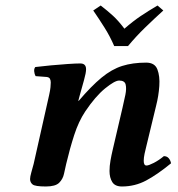

<svg xmlns="http://www.w3.org/2000/svg" viewBox="-20 -666 646 696"><path d="M444 -499H394Q379 -534 358.5 -566.5Q338 -599 318 -628L345 -646Q371 -626 390 -608.5Q409 -591 431 -562Q462 -589 489.5 -607.5Q517 -626 551 -646L572 -628Q539 -598 506 -566Q473 -534 444 -499ZM389 -125 424 -275Q430 -300 434.5 -322.5Q439 -345 435.5 -359.5Q432 -374 412 -374Q396 -374 361 -345.5Q326 -317 289 -262Q265 -226 249 -176.5Q233 -127 220 -72Q216 -55 212 -36Q208 -17 194.5 -3.5Q181 10 146 10Q107 10 98 2.5Q89 -5 89 -17Q89 -25 93.5 -41Q98 -57 102 -72L158 -321Q162 -339 163 -349.5Q164 -360 164 -367Q164 -375 161 -380.5Q158 -386 149 -387L109 -390Q105 -397 104 -407Q103 -417 108 -423Q132 -426 164 -429Q196 -432 225.5 -434Q255 -436 271 -436Q292 -436 292 -415Q292 -402 284.5 -375.5Q277 -349 269 -320L264 -301L265 -300Q311 -354 348 -384.5Q385 -415 423 -427Q461 -439 510 -439Q541 -439 550.5 -414.5Q560 -390 557.5 -354Q555 -318 546 -283L510 -134Q507 -123 504 -108.5Q501 -94 501 -83Q501 -66 511 -66Q519 -66 537.5 -75.5Q556 -85 574 -100Q585 -100 591.5 -92.5Q598 -85 600 -74Q550 -33 509.5 -11.5Q469 10 422 10Q397 10 387 -6Q377 -22 377 -46Q377 -64 380.5 -84Q384 -104 389 -125Z"/></svg>

Font: Libertinus Serif SemiBold
Style: Italic
Weight: 600
Italic angle: -11.5°
Designer: Philipp H. Poll, Khaled Hosny
Foundry: Caleb Maclennan
Version: Version 7.051;RELEASE